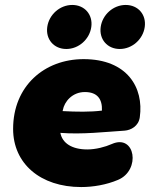

<svg xmlns="http://www.w3.org/2000/svg" viewBox="-20 -744 630 776"><path d="M308 12C356 12 410 3 457 -17C550 -56 527 -204 432 -162C405 -150 367 -140 333 -140C271 -140 232 -165 224 -207C312 -200 405 -211 484 -216C509 -218 540 -234 545 -270C562 -390 494 -505 318 -505C159 -505 33 -396 33 -223C33 -83 143 12 308 12ZM248 -546C298 -546 342 -585 349 -635C356 -685 322 -724 272 -724C222 -724 178 -685 171 -635C164 -585 198 -546 248 -546ZM464 -546C514 -546 558 -585 565 -635C572 -685 538 -724 488 -724C438 -724 394 -685 387 -635C380 -585 414 -546 464 -546ZM233 -295 234 -299C240 -333 272 -372 323 -372C373 -372 394 -344 392 -297C344 -291 289 -292 233 -295Z"/></svg>

Font: SN Pro Black
Style: Italic
Weight: 900
Italic angle: -9°
Designer: Tobias Whetton
Foundry: Supernotes
Version: Version 1.001;Glyphs 3.2 (3249)